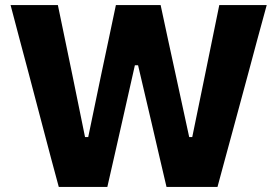

<svg xmlns="http://www.w3.org/2000/svg" viewBox="-20 -733 1087 753"><path d="M210.5 0Q196 -53 180 -113.2Q164 -173.5 150.5 -225L91.5 -449Q75.5 -508.5 56.8 -579.2Q38 -650 21.5 -713H207Q220.5 -648 235.5 -575.5Q250.5 -503 264 -438L313.5 -195.5H326L377 -441Q390.5 -504 405.8 -576.8Q421 -649.5 434.5 -713H610Q624 -647.5 639.2 -576.8Q654.5 -506 669 -440L722 -195.5H734L784.5 -441.5Q797.5 -504.5 812.2 -577Q827 -649.5 840 -713H1026Q1008.5 -649.5 989.5 -579.2Q970.5 -509 955 -450.5L894 -225Q879.5 -172 863.2 -111.8Q847 -51.5 833 0H633Q619 -60 603.5 -126Q588 -192 574.5 -251L521.5 -477H509L458 -251Q444.5 -192 429.5 -125.2Q414.5 -58.5 401 0Z"/></svg>

Font: Commissioner
Style: Bold
Weight: 700
Designer: Kostas Bartsokas
Foundry: Kostas Bartsokas
Version: Version 1.000; ttfautohint (v1.8.3)